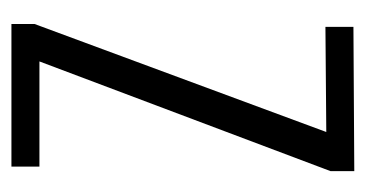

<svg xmlns="http://www.w3.org/2000/svg" viewBox="-172 -468 640 336"><g transform="rotate(90 148.0 -300.0)"><path d="M22 0V-40.5L211 -551L27 -549.5V-598.5L279.5 -600V-558.5L87.5 -49H271.5V0Z"/></g></svg>

Font: Big Shoulders Text Thin Light
Style: Regular
Weight: 300
Version: Version 2.002